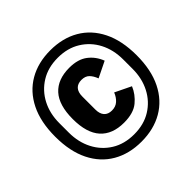

<svg xmlns="http://www.w3.org/2000/svg" viewBox="-179 -885 1073 1073"><g transform="rotate(-45 357.5 -349.0)"><path d="M357 12Q260 12 187.5 -30Q115 -72 75 -152.5Q35 -233 35 -349Q35 -465 75 -545.5Q115 -626 187.5 -668Q260 -710 357 -710Q454 -710 526.5 -668Q599 -626 639 -545.5Q679 -465 679 -349Q679 -233 639 -152.5Q599 -72 526.5 -30Q454 12 357 12ZM357 -46Q434 -46 490.5 -81Q547 -116 578 -176Q609 -236 609 -311V-386Q609 -462 578 -521.5Q547 -581 490.5 -616Q434 -651 357 -651Q280 -651 223.5 -616Q167 -581 136 -521.5Q105 -462 105 -386V-311Q105 -236 136 -176Q167 -116 223.5 -81Q280 -46 357 -46ZM363 -132Q271 -132 222.5 -186Q174 -240 174 -349Q174 -459 222.5 -512.5Q271 -566 363 -566Q431 -566 471.5 -535Q512 -504 531 -454L437 -408Q426 -437 409.5 -453.5Q393 -470 363 -470Q333 -470 317 -452.5Q301 -435 301 -400V-298Q301 -264 317 -246Q333 -228 363 -228Q393 -228 412.5 -245.5Q432 -263 443 -291L538 -245Q519 -199 478.5 -165.5Q438 -132 363 -132Z"/></g></svg>

Font: IBM Plex Sans Condensed
Style: Bold
Weight: 700
Width: 3
Designer: Mike Abbink, Paul van der Laan, Pieter van Rosmalen
Foundry: Bold Monday
Version: Version 3.201